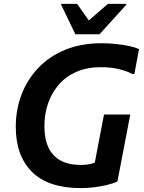

<svg xmlns="http://www.w3.org/2000/svg" viewBox="-20 -954 740 986"><path d="M61 -303Q61 -390 90 -467Q119 -544 175.5 -604Q232 -664 314 -698Q396 -732 502 -732Q540 -732 576.5 -728Q613 -724 643.5 -717.5Q674 -711 694 -702L670 -574H660Q636 -587 594.5 -598Q553 -609 498 -609Q427 -609 373 -585.5Q319 -562 282.5 -520Q246 -478 227 -423.5Q208 -369 208 -306Q208 -240 229 -196Q250 -152 291.5 -129.5Q333 -107 395 -107Q423 -107 448 -113Q473 -119 492 -132L456 -62L514 -366H649L583 -22Q559 -11 527 -3.5Q495 4 460.5 8Q426 12 396 12Q228 12 144.5 -71Q61 -154 61 -303ZM367 -778 294 -930V-934H376L436 -849L534 -934H629V-930L491 -778Z"/></svg>

Font: Kufam SemiBold
Style: Italic
Weight: 600
Italic angle: -11°
Designer: Artur Schmal
Foundry: Original Type
Version: Version 1.301; ttfautohint (v1.8.3)